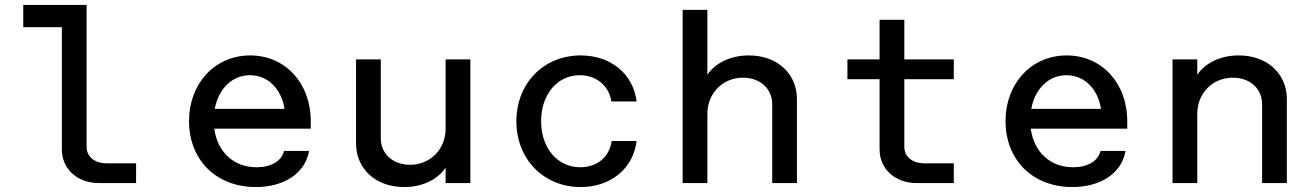

<svg xmlns="http://www.w3.org/2000/svg" viewBox="-20 -740 5320 776"><path d="M74 -720V-630H230V-136C230 -57 293 0 380 0H530V-80H410C363 -80 330 -107 330 -146V-720Z M1014 16C1130 16 1214 -41 1229 -130H1128C1118 -89 1076 -64 1017 -64C925 -64 859 -125 846 -220H1236V-250C1236 -404 1133 -516 991 -516C849 -516 744 -403 744 -251C744 -93 854 16 1014 16ZM848 -300C863 -381 918 -436 990 -436C1063 -436 1117 -381 1130 -300Z M1613 16C1687 16 1748 -14 1781 -62V0H1881V-500H1781V-220C1781 -136 1718 -73 1635 -74C1567 -75 1519 -119 1519 -181V-500H1419V-161C1419 -57 1499 16 1613 16Z M2327 16C2448 16 2539 -58 2553 -170H2452C2444 -106 2393 -64 2325 -64C2233 -64 2167 -142 2167 -250C2167 -358 2232 -436 2323 -436C2390 -436 2441 -394 2451 -330H2553C2539 -442 2448 -516 2327 -516C2177 -516 2067 -403 2067 -250C2067 -97 2177 16 2327 16Z M3101 -319V0H3201V-339C3201 -443 3121 -516 3007 -516C2933 -516 2872 -486 2839 -438V-700H2739V0H2839V-280C2839 -364 2902 -427 2985 -426C3053 -425 3101 -381 3101 -319Z M3685 0H3835V-80H3715C3668 -80 3635 -107 3635 -146V-420H3835V-500H3635V-660H3535V-500H3405V-420H3535V-136C3535 -57 3598 0 3685 0Z M4314 16C4430 16 4514 -41 4529 -130H4428C4418 -89 4376 -64 4317 -64C4225 -64 4159 -125 4146 -220H4536V-250C4536 -404 4433 -516 4291 -516C4149 -516 4044 -403 4044 -251C4044 -93 4154 16 4314 16ZM4148 -300C4163 -381 4218 -436 4290 -436C4363 -436 4417 -381 4430 -300Z M5081 -319V0H5181V-339C5181 -443 5101 -516 4987 -516C4913 -516 4852 -486 4819 -438V-500H4719V0H4819V-280C4819 -364 4882 -427 4965 -426C5033 -425 5081 -381 5081 -319Z"/></svg>

Font: Uncut Plan8
Style: Regular
Weight: 400
Designer: Kasper Nordkvist
Foundry: UNCUT.wtf
Version: Version 1.002;Glyphs 3.1.2 (3151)